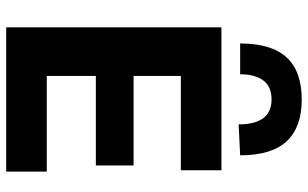

<svg xmlns="http://www.w3.org/2000/svg" viewBox="-212 -808 1019 636"><g transform="rotate(90 298.0 -489.5)"><path d="M70 0V-713H543.5V-578.5H231V-422H527.5V-297H231V-134.5H548V0ZM391.5 -770Q391.5 -879 309 -879Q266.5 -879 246 -851.8Q225.5 -824.5 225.5 -775H123.5Q123.5 -879 169.8 -929Q216 -979 309 -979Q401 -979 447.5 -929Q494 -879 494 -775Z"/></g></svg>

Font: Commissioner
Style: Bold
Weight: 700
Designer: Kostas Bartsokas
Foundry: Kostas Bartsokas
Version: Version 1.000; ttfautohint (v1.8.3)